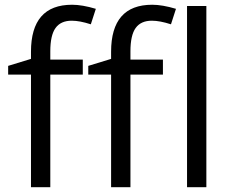

<svg xmlns="http://www.w3.org/2000/svg" viewBox="-20 -785 972 805"><path d="M663.1 -472.2H526.9V0H445.8V-472.2H350.1V-508.8L445.8 -538.1V-567.9Q445.8 -765.1 618.2 -765.1Q660.6 -765.1 717.8 -748L696.8 -683.1Q649.9 -698.2 616.7 -698.2Q570.8 -698.2 548.8 -667.7Q526.9 -637.2 526.9 -569.8V-535.2H663.1ZM327.1 -472.2H190.9V0H109.9V-472.2H14.2V-508.8L109.9 -538.1V-567.9Q109.9 -765.1 282.2 -765.1Q324.7 -765.1 381.8 -748L360.8 -683.1Q314 -698.2 280.8 -698.2Q234.9 -698.2 212.9 -667.7Q190.9 -637.2 190.9 -569.8V-535.2H327.1ZM845.2 0H764.2V-759.8H845.2Z"/></svg>

Font: f08437224
Style: Regular
Weight: 400
Foundry: Ascender Corporation
Version: Version 1.10